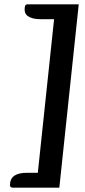

<svg xmlns="http://www.w3.org/2000/svg" viewBox="-20 -700 393 890"><path d="M345 -680 255 170H148L238 -680ZM260 -680 259 -611H168Q130 -611 109.5 -625Q89 -639 96 -672Q99 -680 108 -680ZM195 101 192 170H40Q26 170 26 157Q27 128 46.5 114.5Q66 101 104 101Z"/></svg>

Font: Alkatra SemiBold
Style: Regular
Weight: 600
Designer: Suman Bhandary
Version: Version 1.100;gftools[0.9.22]